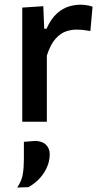

<svg xmlns="http://www.w3.org/2000/svg" viewBox="-20 -530 444 836"><path d="M77 0V-497L168.5 -503L172.5 -405H182.5Q202.5 -449 228 -471.5Q253.5 -494 280 -501.8Q306.5 -509.5 329.5 -509.5Q342 -509.5 356.2 -507.5Q370.5 -505.5 383 -501L373.5 -395Q356 -398 342 -399.5Q328 -401 310 -401Q291.5 -401 268 -393.5Q244.5 -386 222.2 -361.8Q200 -337.5 184 -288V0ZM55 286.5Q74.5 257.5 79.2 229Q84 200.5 84 161.5V87.5L134.5 83.5Q165.5 85 181 101Q196.5 117 196.5 141.5Q196.5 183.5 171.5 222.2Q146.5 261 103.5 285Z"/></svg>

Font: Commissioner Medium
Style: Regular
Weight: 500
Designer: Kostas Bartsokas
Foundry: Kostas Bartsokas
Version: Version 1.000; ttfautohint (v1.8.3)